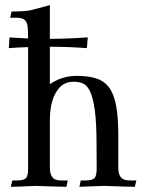

<svg xmlns="http://www.w3.org/2000/svg" viewBox="-20 -717 559 737"><path d="M171.4 -537.6V-394Q217.8 -425.8 274.4 -425.8Q317.4 -425.8 347.9 -416.5Q378.4 -407.2 397.5 -382.8Q416.5 -358.4 425.3 -313.7Q434.1 -269 434.1 -198.7V-76.2Q434.1 -53.2 440.2 -42.2Q446.3 -31.2 456.1 -27.8Q465.8 -24.4 475.6 -24.4H503.4L497.6 0Q476.1 0 378.4 -3.4Q310.5 -0.5 284.7 0L290 -24.4H309.6Q331.5 -24.4 341.3 -32Q351.1 -39.6 351.1 -70.3L350.6 -161.1Q350.6 -246.1 343.8 -294.9Q336.9 -343.8 325.2 -367.2Q313.5 -390.6 297.6 -397Q281.7 -403.3 264.2 -403.3Q229 -403.3 209 -381.3Q172.9 -342.8 171.4 -260.7V-76.2Q171.4 -53.2 177.5 -42.2Q183.6 -31.2 193.1 -27.8Q202.6 -24.4 212.9 -24.4H240.2L234.9 0Q212.9 0 115.7 -3.4Q43.5 0 21.5 0L27.3 -24.4H46.4Q68.8 -24.4 78.4 -32Q87.9 -39.6 87.9 -70.3V-536.1Q49.3 -535.2 13.7 -532.2L16.6 -573.2Q52.2 -570.8 87.9 -569.3V-572.8Q87.9 -620.1 81.8 -631.1Q75.7 -642.1 66.2 -645.5Q56.6 -648.9 46.4 -648.9H19L24.4 -672.9Q71.3 -672.9 94.7 -677.2Q108.9 -680.2 171.4 -697.3V-567.9Q248.5 -568.4 316.9 -573.7L313.5 -532.2Q244.1 -537.6 171.4 -537.6Z"/></svg>

Font: Quaaykop
Style: Regular
Weight: 400
Designer: Tup Wanders
Foundry: Free font, DO NOT SELL
Version: Version 1.00;July 31, 2023;FontCreator 11.5.0.2430 64-bit